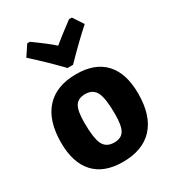

<svg xmlns="http://www.w3.org/2000/svg" viewBox="-179 -830 853 943"><g transform="rotate(-30 247.5 -359.0)"><path d="M376 -729 415 -670Q353 -615 265 -525H234Q167 -595 84 -670L123 -729H138Q215 -674 249 -643Q281 -670 360 -729ZM255 -478Q361 -478 416.5 -418Q472 -358 472 -243Q472 -119 412.5 -54Q353 11 240 11Q134 11 78.5 -49Q23 -109 23 -223Q23 -347 82.5 -412.5Q142 -478 255 -478ZM244 -371Q204 -371 187.5 -344.5Q171 -318 171 -252Q171 -162 188.5 -127.5Q206 -93 251 -93Q290 -93 306.5 -119.5Q323 -146 323 -213Q323 -302 305.5 -336.5Q288 -371 244 -371Z"/></g></svg>

Font: Alegreya Sans ExtraBold
Style: Regular
Weight: 800
Designer: Juan Pablo del Peral
Foundry: Huerta Tipografica
Version: Version 2.007